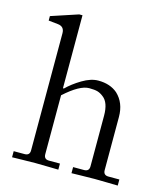

<svg xmlns="http://www.w3.org/2000/svg" viewBox="-108 -807 780 893"><g transform="rotate(15 281.5 -360.5)"><path d="M33.2 1V-28.3H85.9Q110.4 -28.3 110.4 -52.7V-616.7Q110.4 -648.9 79.1 -652.3L33.2 -657.2V-678.7L163.1 -721.7H178.7V-372.1L182.1 -369.1Q210.9 -397.9 252.2 -422.6Q293.5 -447.3 329.1 -447.3Q386.2 -447.3 421.9 -416.5Q464.8 -376.5 464.8 -308.6V-52.7Q464.8 -28.3 489.3 -28.3H542V1Q540.5 1 493.9 0Q447.3 -1 430.7 -1Q414.1 -1 367.4 0Q320.8 1 319.3 1V-28.3H372.1Q396.5 -28.3 396.5 -52.7V-296.4Q396.5 -359.9 365.7 -382.8Q351.6 -394 337.4 -398.2Q323.2 -402.3 296.9 -402.3Q251.5 -402.3 178.7 -336.4V-52.7Q178.7 -28.3 203.1 -28.3H255.9V1Q254.4 1 207.8 0Q161.1 -1 144.5 -1Q127.9 -1 81.3 0Q34.7 1 33.2 1Z"/></g></svg>

Font: Theano Old Style
Style: Regular
Weight: 400
Designer: Alexey Kryukov
Version: Version 2.00